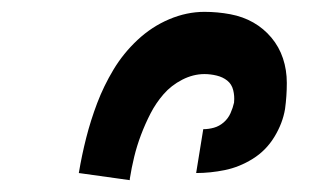

<svg xmlns="http://www.w3.org/2000/svg" viewBox="-20 -800 540 324"><path d="M199 -496 113 -508Q118 -538 125.5 -567.5Q133 -597 144 -626Q155 -655 171.5 -682.5Q188 -710 212 -732.5Q236 -755 265.5 -767.5Q295 -780 325 -780Q347 -780 368.5 -776Q390 -772 407.5 -762Q425 -752 438 -736.5Q451 -721 457.5 -701.5Q464 -682 464 -660Q464 -638 461 -616Q457 -592 443 -569Q429 -546 406.5 -532Q384 -518 359.5 -513Q335 -508 311 -508L323 -582Q332 -582 341 -584.5Q350 -587 357.5 -593.5Q365 -600 369 -609Q373 -618 375 -627V-628Q376 -638 373.5 -648Q371 -658 363.5 -664Q356 -670 345.5 -672.5Q335 -675 325 -675Q306 -675 287.5 -665.5Q269 -656 256 -641Q243 -626 234 -608.5Q225 -591 218 -572.5Q211 -554 206.5 -535.5Q202 -517 199 -498Z"/></svg>

Font: Iosevka Term Curly XBd Obl
Style: Regular
Weight: 800
Italic angle: -9°
Designer: Belleve Invis
Foundry: Belleve Invis
Version: Version 32.3.0